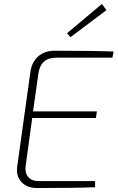

<svg xmlns="http://www.w3.org/2000/svg" viewBox="-20 -945 591 965"><path d="M334 -758 317 -778 492 -925 515 -894ZM545 -655H262Q184 -655 173 -575L146 -385H467L462 -352H142L109 -112Q104 -77 121.5 -56Q139 -35 174 -35H458V-4Q362 0 167 0Q115 0 87 -31Q59 -62 67 -112L133 -585Q140 -633 172 -661.5Q204 -690 255 -690Q454 -690 551 -686Z"/></svg>

Font: Exo 2.0 Extra Light
Style: Italic
Weight: 250
Italic angle: -8°
Designer: Natanael Gama
Version: Version 1.001;PS 001.001;hotconv 1.0.70;makeotf.lib2.5.58329